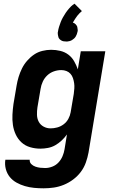

<svg xmlns="http://www.w3.org/2000/svg" viewBox="-20 -798 640 1041"><path d="M216 223Q190 223 164.5 220.5Q139 218 115 211Q91 204 69.5 192Q48 180 33 161.5Q18 143 11.5 118.5Q5 94 9 68H141Q140 82 149.5 91.5Q159 101 172 105.5Q185 110 198 111.5Q211 113 225 113Q244 113 263.5 105.5Q283 98 297 83Q311 68 319 49Q327 30 330 11L343 -69Q330 -51 314 -36Q298 -21 279.5 -10.5Q261 0 240 4Q219 8 199 8Q170 8 143 0Q116 -8 96.5 -26Q77 -44 65.5 -68.5Q54 -93 50 -120.5Q46 -148 47.5 -176.5Q49 -205 53 -234L70 -334Q74 -358 81 -381Q88 -404 99 -426.5Q110 -449 127 -468.5Q144 -488 164.5 -502Q185 -516 209.5 -522Q234 -528 257 -528Q283 -528 307.5 -522Q332 -516 351 -501.5Q370 -487 382 -466Q394 -445 402 -422L418 -520H551L460 29Q455 56 445.5 83Q436 110 418.5 133.5Q401 157 377 175Q353 193 326 204Q299 215 271.5 219Q244 223 216 223ZM254 -102Q272 -102 290.5 -107Q309 -112 325 -124Q341 -136 350.5 -153.5Q360 -171 363 -189L380 -289Q382 -304 383 -318.5Q384 -333 382 -347Q380 -361 375.5 -374.5Q371 -388 362 -398Q353 -408 340 -413Q327 -418 312 -418Q292 -418 272 -411Q252 -404 236.5 -389.5Q221 -375 212 -355.5Q203 -336 200 -316L183 -216Q180 -196 180.5 -175.5Q181 -155 190 -138Q199 -121 216.5 -111.5Q234 -102 254 -102ZM339 -573Q332 -573 325.5 -574Q319 -575 313.5 -578Q308 -581 303.5 -585.5Q299 -590 297 -595.5Q295 -601 294 -608.5Q293 -616 293 -620L294 -625Q296 -639 300 -652Q304 -665 309 -678Q314 -691 321 -703.5Q328 -716 336 -728Q344 -740 355 -752.5Q366 -765 374 -771L384 -778L424 -738Q417 -732 411 -726Q405 -720 399.5 -713Q394 -706 388.5 -697.5Q383 -689 380 -684L375 -675Q380 -674 384 -671.5Q388 -669 391 -665.5Q394 -662 396.5 -658Q399 -654 399.5 -649Q400 -644 401 -638.5Q402 -633 401 -629L400 -625Q399 -619 396.5 -612.5Q394 -606 390.5 -600Q387 -594 381.5 -589Q376 -584 370 -580.5Q364 -577 356.5 -575Q349 -573 345 -573Z"/></svg>

Font: Iosevka Aile Extrabold Oblique
Style: Regular
Weight: 800
Italic angle: -9°
Designer: Belleve Invis
Foundry: Belleve Invis
Version: Version 31.1.0; ttfautohint (v1.8.4)